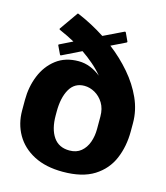

<svg xmlns="http://www.w3.org/2000/svg" viewBox="-117 -863 837 969"><g transform="rotate(15 302.0 -378.5)"><path d="M135.5 -550.5 115.5 -592.5Q113 -596.5 118 -599L184 -631.5Q145.5 -652.5 105 -670Q98 -673 101 -677.5L166 -770Q167.5 -773 168.8 -773.8Q170 -774.5 174.5 -772.5Q249 -741 317.5 -696.5L421 -746.5Q425 -748.5 427.5 -744.5L447 -702.5Q449 -698.5 444.5 -696L369.5 -659.5Q429.5 -613.5 477.2 -558Q525 -502.5 553 -440.2Q581 -378 581 -311.5V-268.5Q581 -190 553.5 -125Q526 -60 464.5 -21.2Q403 17.5 301.5 17.5Q212 17.5 150 -15Q88 -47.5 56 -103.2Q24 -159 24 -228.5V-283.5Q24 -352 48 -411Q72 -470 119.2 -506.2Q166.5 -542.5 236 -542.5Q268 -542.5 297.8 -530.5Q327.5 -518.5 352.5 -498Q330 -525.5 301.2 -550.2Q272.5 -575 241 -596.5L142 -548Q137.5 -546 135.5 -550.5ZM296 -430Q245 -430 219.5 -385.5Q194 -341 194 -268.5V-248.5Q194 -177.5 222.2 -136.2Q250.5 -95 306.5 -95Q343 -95 366.8 -114.8Q390.5 -134.5 402 -166.5Q413.5 -198.5 413.5 -236V-301Q413.5 -342 396 -370.8Q378.5 -399.5 351.5 -414.8Q324.5 -430 296 -430Z"/></g></svg>

Font: MFEK Sans
Style: Bold
Weight: 700
Designer: Owen Earl
Foundry: indestructible type*
Version: Version 0.001; ttfautohint (v1.8.4.7-5d5b)